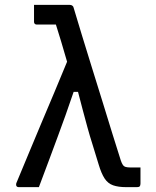

<svg xmlns="http://www.w3.org/2000/svg" viewBox="-20 -770 640 790"><path d="M120 -750Q156 -750 192 -750Q228 -750 264 -750Q270 -750 273 -749Q276 -748 279 -745.5Q282 -743 283 -738Q297 -691 316.5 -627Q336 -563 358 -492.5Q380 -422 402 -351Q424 -280 443 -218Q462 -156 477 -110Q481 -98 485.5 -91.5Q490 -85 497.5 -83Q505 -81 515 -81Q522 -81 528.5 -81Q535 -81 541 -81H558Q558 -65 558 -48.5Q558 -32 558 -15Q558 -7 555 -3.5Q552 0 544 0H499Q467 0 445.5 -7.5Q424 -15 410.5 -35.5Q397 -56 386 -93Q373 -137 361 -174.5Q349 -212 339.5 -247Q330 -282 320.5 -317.5Q311 -353 301 -392H283Q265 -339 249.5 -295.5Q234 -252 218 -209Q202 -166 183.5 -116Q165 -66 140 0Q119 0 98.5 0Q78 0 57 0Q53 0 50 -2Q47 -4 46.5 -8Q46 -12 47 -16Q75 -83 100.5 -144.5Q126 -206 151.5 -266.5Q177 -327 203 -388.5Q229 -450 256 -516Q243 -561 231.5 -599.5Q220 -638 210 -669H191Q176 -669 161 -669Q146 -669 131 -669Q126 -669 123 -672Q120 -675 120 -680Q120 -697 120 -714.5Q120 -732 120 -750Z"/></svg>

Font: Rec Mono Linear
Style: Regular
Weight: 400
Monospace: yes
Version: Version 1.085; ttfautohint (v1.8.4.7-5d5b)